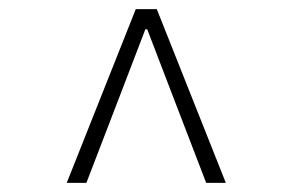

<svg xmlns="http://www.w3.org/2000/svg" viewBox="-20 -690 640 420"><path d="M126 -290 277 -670H323L474 -290H431L353 -493L302 -626H298L247 -493L169 -290Z"/></svg>

Font: Source Code Pro ExtraLight Light
Style: Regular
Weight: 300
Monospace: yes
Version: Version 1.018;hotconv 1.0.116;makeotfexe 2.5.65601